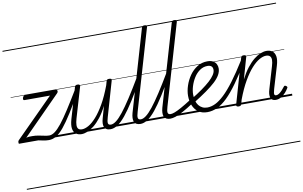

<svg xmlns="http://www.w3.org/2000/svg" viewBox="-134 -1285 3239 2055"><g transform="rotate(-10 1485.5 -257.5)"><path d="M326 17Q294 17 264 10.5Q234 4 202 -2Q170 -8 128 -8Q106 -8 84.5 -6.5Q63 -5 45 -2.5Q27 0 13 0Q4 0 0.5 -6.5Q-3 -13 -1 -22.5Q1 -32 7 -38L418 -450H141Q132 -450 129 -456Q126 -462 129 -475Q133 -487 139 -493.5Q145 -500 154 -500H489Q500 -500 504 -493.5Q508 -487 506.5 -478Q505 -469 497 -461L90 -50Q110 -55 125 -55.5Q140 -56 155 -56Q190 -56 223 -50Q256 -44 285.5 -37.5Q315 -31 338 -31Q348 -31 351.5 -25Q355 -19 353 -7Q351 5 343 11Q335 17 326 17ZM0 490H495V500H0ZM0 -20H495V0H0ZM0 -505H495V-500H0ZM0 -1010H495V-1000H0Z M325 17Q314 17 309 9.5Q304 2 305.5 -7Q307 -16 315 -23.5Q323 -31 338 -31Q366 -31 398.5 -54.5Q431 -78 472.5 -130Q514 -182 569 -267.5Q624 -353 698 -476Q703 -486 712.5 -485Q722 -484 727.5 -477Q733 -470 728 -460Q649 -321 591 -229Q533 -137 488.5 -83Q444 -29 405 -6Q366 17 325 17ZM495 490V500ZM495 -20V0ZM495 -505V-500ZM495 -1010V-1000Z M681 15Q645 15 620 -3Q595 -21 588.5 -60Q582 -99 600 -162L698 -495Q702 -506 708 -510.5Q714 -515 728 -515Q744 -515 750 -509Q756 -503 753 -491L655 -159Q643 -118 642.5 -90Q642 -62 654.5 -48.5Q667 -35 694 -35Q726 -35 766 -57.5Q806 -80 850.5 -130Q895 -180 941 -259.5Q987 -339 1030 -454L1042 -497Q1046 -509 1052 -513Q1058 -517 1072 -517Q1088 -517 1094.5 -512Q1101 -507 1097 -495L987 -115Q973 -70 977 -50.5Q981 -31 1008 -31Q1018 -31 1022.5 -23.5Q1027 -16 1025.5 -7Q1024 2 1016.5 9.5Q1009 17 995 17Q968 17 952 7.5Q936 -2 928.5 -19Q921 -36 922 -60Q923 -84 932 -114L968 -242Q932 -171 893.5 -122Q855 -73 817.5 -43Q780 -13 745 1Q710 15 681 15ZM495 490H1166V500H495ZM495 -20H1166V0H495ZM495 -505H1166V-500H495ZM495 -1010H1166V-1000H495Z M995 17Q984 17 979 9.5Q974 2 975.5 -7Q977 -16 985 -23.5Q993 -31 1008 -31Q1033 -31 1065.5 -55.5Q1098 -80 1140.5 -133.5Q1183 -187 1240 -274.5Q1297 -362 1372 -489Q1377 -499 1386.5 -498Q1396 -497 1402 -490Q1408 -483 1402 -473Q1326 -338 1267 -244.5Q1208 -151 1161 -93.5Q1114 -36 1073.5 -9.5Q1033 17 995 17ZM1165 490V500ZM1165 -20V0ZM1165 -505V-500ZM1165 -1010V-1000Z M1321 17Q1294 17 1277 7.5Q1260 -2 1253 -19.5Q1246 -37 1247 -61Q1248 -85 1256 -114L1514 -995Q1518 -1006 1524 -1010.5Q1530 -1015 1544 -1015Q1560 -1015 1566 -1009Q1572 -1003 1568 -991L1312 -116Q1298 -71 1302 -51Q1306 -31 1333 -31Q1344 -31 1348.5 -23.5Q1353 -16 1351.5 -7Q1350 2 1342.5 9.5Q1335 17 1321 17ZM1166 490H1490V500H1166ZM1166 -20H1490V0H1166ZM1166 -505H1490V-500H1166ZM1166 -1010H1490V-1000H1166Z M1320 17Q1309 17 1304 9.5Q1299 2 1300.5 -7Q1302 -16 1310 -23.5Q1318 -31 1333 -31Q1358 -31 1390.5 -55.5Q1423 -80 1465.5 -133.5Q1508 -187 1565 -274.5Q1622 -362 1697 -489Q1702 -499 1711.5 -498Q1721 -497 1727 -490Q1733 -483 1727 -473Q1651 -338 1592 -244.5Q1533 -151 1486 -93.5Q1439 -36 1398.5 -9.5Q1358 17 1320 17ZM1490 490V500ZM1490 -20V0ZM1490 -505V-500ZM1490 -1010V-1000Z M1645 17Q1618 17 1601 7.5Q1584 -2 1577 -19.5Q1570 -37 1571 -61Q1572 -85 1580 -114L1838 -995Q1842 -1006 1848 -1010.5Q1854 -1015 1868 -1015Q1884 -1015 1890 -1009Q1896 -1003 1892 -991L1636 -116Q1622 -71 1626 -51Q1630 -31 1657 -31Q1668 -31 1672.5 -23.5Q1677 -16 1675.5 -7Q1674 2 1666.5 9.5Q1659 17 1645 17ZM1490 490H1814V500H1490ZM1490 -20H1814V0H1490ZM1490 -505H1814V-500H1490ZM1490 -1010H1814V-1000H1490Z M1644 17Q1633 17 1628 9.5Q1623 2 1624.5 -7Q1626 -16 1634 -23.5Q1642 -31 1657 -31Q1674 -31 1702 -41.5Q1730 -52 1775.5 -77Q1821 -102 1891 -147Q1899 -152 1906 -149Q1913 -146 1917 -138Q1921 -130 1919 -121Q1917 -112 1908 -106Q1835 -58 1785 -31Q1735 -4 1701.5 6.5Q1668 17 1644 17ZM1814 490V500ZM1814 -20V0ZM1814 -505V-500ZM1814 -1010V-1000Z M1906 -152Q1974 -193 2026.5 -230.5Q2079 -268 2115.5 -301Q2152 -334 2171 -363.5Q2190 -393 2190 -418Q2190 -444 2175.5 -457Q2161 -470 2132 -470Q2087 -470 2049 -443.5Q2011 -417 1984.5 -374.5Q1958 -332 1943.5 -284.5Q1929 -237 1929 -195Q1929 -157 1937.5 -127Q1946 -97 1962.5 -76Q1979 -55 2002.5 -43.5Q2026 -32 2056 -32Q2065 -32 2068.5 -24.5Q2072 -17 2070.5 -7.5Q2069 2 2063 9.5Q2057 17 2048 17Q1988 17 1949.5 -11.5Q1911 -40 1892 -87Q1873 -134 1873 -191Q1873 -243 1892 -300.5Q1911 -358 1945.5 -407.5Q1980 -457 2029.5 -488Q2079 -519 2140 -519Q2178 -519 2201.5 -505.5Q2225 -492 2236 -470.5Q2247 -449 2247 -424Q2247 -389 2227 -353.5Q2207 -318 2167 -281Q2127 -244 2067 -201.5Q2007 -159 1926 -109ZM1814 490H2302V500H1814ZM1814 -20H2302V0H1814ZM1814 -505H2302V-500H1814ZM1814 -1010H2302V-1000H1814Z M2047 17Q2038 17 2034 9.5Q2030 2 2031 -7.5Q2032 -17 2038 -24.5Q2044 -32 2055 -32Q2098 -32 2143 -53.5Q2188 -75 2240.5 -124.5Q2293 -174 2356 -258Q2419 -342 2497 -467Q2501 -475 2509.5 -472Q2518 -469 2524 -462Q2530 -455 2526 -446Q2449 -319 2385.5 -230.5Q2322 -142 2266 -87.5Q2210 -33 2156.5 -8Q2103 17 2047 17ZM2301 490V500ZM2301 -20V0ZM2301 -505V-500ZM2301 -1010V-1000Z M2791 15Q2768 15 2754.5 5.5Q2741 -4 2735.5 -21Q2730 -38 2732 -61Q2734 -84 2743 -112L2812 -345Q2825 -387 2825 -414Q2825 -441 2811 -455Q2797 -469 2769 -469Q2737 -469 2696.5 -446.5Q2656 -424 2611 -374.5Q2566 -325 2520 -245.5Q2474 -166 2431 -52L2418 -4Q2415 6 2408.5 10.5Q2402 15 2387 15Q2375 15 2367.5 10Q2360 5 2363 -6L2504 -495Q2508 -506 2514 -510.5Q2520 -515 2533 -515Q2550 -515 2556 -509Q2562 -503 2558 -491L2492 -260Q2529 -332 2567.5 -381Q2606 -430 2644 -460.5Q2682 -491 2717 -505Q2752 -519 2782 -519Q2820 -519 2845 -501Q2870 -483 2877 -444Q2884 -405 2865 -343L2793 -102Q2786 -78 2784 -62.5Q2782 -47 2787 -40Q2792 -33 2803 -33Q2820 -33 2836.5 -44.5Q2853 -56 2869.5 -73.5Q2886 -91 2899 -109Q2905 -117 2910.5 -117.5Q2916 -118 2924 -113Q2935 -106 2936 -99.5Q2937 -93 2932 -87Q2921 -67 2900 -43Q2879 -19 2851 -2Q2823 15 2791 15ZM2302 490H2973V500H2302ZM2302 -20H2973V0H2302ZM2302 -505H2973V-500H2302ZM2302 -1010H2973V-1000H2302Z"/></g></svg>

Font: Playwrite AU NSW Guides
Style: Regular
Weight: 400
Designer: Veronika Burian, José Scaglione
Foundry: TypeTogether
Version: Version 1.003